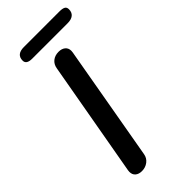

<svg xmlns="http://www.w3.org/2000/svg" viewBox="-270 -902 964 964"><g transform="rotate(-45 212.0 -420.0)"><path d="M61 -32Q61 -39 62 -43L171 -657Q175 -682 192.5 -696Q210 -710 236 -710Q258 -710 271.5 -699Q285 -688 285 -668Q285 -661 284 -657L176 -43Q172 -19 153 -4.5Q134 10 109 10Q87 10 74 -1Q61 -12 61 -32ZM77 -806Q77 -850 130 -850H383Q403 -850 413.5 -844.5Q424 -839 424 -824Q424 -802 410 -790.5Q396 -779 370 -779H118Q77 -779 77 -806Z"/></g></svg>

Font: Kodchasan SemiBold
Style: Italic
Weight: 600
Italic angle: -10°
Version: Version 1.000; ttfautohint (v1.6)